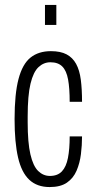

<svg xmlns="http://www.w3.org/2000/svg" viewBox="-20 -745 391 777"><path d="M181 12Q130 12 98.5 -17.5Q67 -47 53 -108Q39 -169 39 -263Q39 -365 55 -425.5Q71 -486 103.5 -512Q136 -538 186 -538Q225 -538 249.5 -525Q274 -512 288 -486.5Q302 -461 307 -422.5Q312 -384 312 -333H262Q262 -388 255.5 -423.5Q249 -459 232 -476Q215 -493 184 -493Q157 -493 136 -473.5Q115 -454 103.5 -406.5Q92 -359 92 -273V-250Q92 -168 103 -120.5Q114 -73 134.5 -53Q155 -33 182 -33Q213 -33 230.5 -51.5Q248 -70 255 -106Q262 -142 262 -193H312Q312 -157 307.5 -121Q303 -85 290 -54.5Q277 -24 251 -6Q225 12 181 12ZM162 -644V-725H208V-644Z"/></svg>

Font: Archivo ExtraCondensed ExtraLight
Style: Regular
Weight: 250
Width: 2
Designer: Hector Gatti
Foundry: Omnibus-Type
Version: Version 2.001